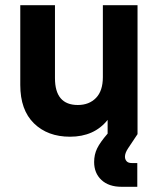

<svg xmlns="http://www.w3.org/2000/svg" viewBox="-20 -510 605 730"><path d="M246.1 9.8Q161.1 9.8 109.1 -41Q57.1 -91.8 57.1 -187V-490.2H189V-212.9Q189 -110.8 275.9 -110.8Q318.8 -110.8 345 -137.7Q371.1 -164.6 371.1 -216.8V-490.2H502.9V0L466.8 54.2Q455.1 71.8 455.1 85.9Q455.1 95.7 461.2 102.8Q467.3 109.9 481 109.9H502V200.2H441.9Q393.6 200.2 365.7 174.3Q337.9 148.4 337.9 106Q337.9 78.1 349.1 54.7Q360.4 31.2 389.2 -2V-54.2Q338.4 9.8 246.1 9.8Z"/></svg>

Font: SUSE
Style: Bold
Weight: 700
Designer: Rene Bieder
Foundry: SUSE
Version: Version 1.000